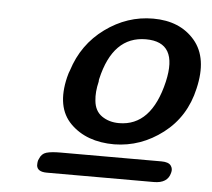

<svg xmlns="http://www.w3.org/2000/svg" viewBox="-43 -808 658 597"><g transform="rotate(5 286.5 -509.0)"><path d="M93 -289Q93 -291 96 -297Q102 -313 117 -317.5Q132 -322 161 -322H476Q498 -322 505.5 -312Q513 -302 509 -289Q501 -256 458 -256H124Q94 -256 92 -276Q92 -285 93 -289ZM161 -557Q165 -573 168 -579Q194 -662 262.5 -712Q331 -762 412 -762Q496 -762 542 -708Q588 -654 565 -557Q545 -468 476.5 -415.5Q408 -363 325 -362Q238 -362 188 -412Q138 -462 161 -557ZM261 -561Q260 -558 260 -552Q252 -519 255 -492Q258 -460 280.5 -444.5Q303 -429 334 -429Q435 -429 468 -570Q497 -696 395 -696Q292 -696 261 -561Z"/></g></svg>

Font: Coval
Style: Italic
Weight: 400
Foundry: Context Ltd
Version: Version 001.000